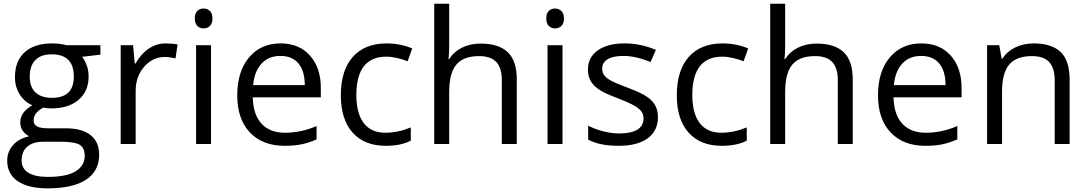

<svg xmlns="http://www.w3.org/2000/svg" viewBox="-20 -780 5894 1040"><path d="M523.9 -535.2V-483.9L424.8 -472.2Q438.5 -455.1 449.2 -427.5Q460 -399.9 460 -365.2Q460 -286.6 406.2 -239.7Q352.5 -192.9 258.8 -192.9Q234.9 -192.9 213.9 -196.8Q162.1 -169.4 162.1 -127.9Q162.1 -106 180.2 -95.5Q198.2 -85 242.2 -85H336.9Q423.8 -85 470.5 -48.3Q517.1 -11.7 517.1 58.1Q517.1 147 445.8 193.6Q374.5 240.2 237.8 240.2Q132.8 240.2 75.9 201.2Q19 162.1 19 90.8Q19 42 50.3 6.3Q81.5 -29.3 138.2 -42Q117.7 -51.3 103.8 -70.8Q89.8 -90.3 89.8 -116.2Q89.8 -145.5 105.5 -167.5Q121.1 -189.5 154.8 -210Q113.3 -227.1 87.2 -268.1Q61 -309.1 61 -361.8Q61 -449.7 113.8 -497.3Q166.5 -544.9 263.2 -544.9Q305.2 -544.9 338.9 -535.2ZM97.2 89.8Q97.2 133.3 133.8 155.8Q170.4 178.2 238.8 178.2Q340.8 178.2 389.9 147.7Q439 117.2 439 64.9Q439 21.5 412.1 4.6Q385.3 -12.2 311 -12.2H213.9Q158.7 -12.2 127.9 14.2Q97.2 40.5 97.2 89.8ZM141.1 -363.8Q141.1 -307.6 172.9 -278.8Q204.6 -250 261.2 -250Q379.9 -250 379.9 -365.2Q379.9 -485.8 259.8 -485.8Q202.6 -485.8 171.9 -455.1Q141.1 -424.3 141.1 -363.8Z M877.9 -544.9Q913.6 -544.9 941.9 -539.1L930.7 -463.9Q897.5 -471.2 872.1 -471.2Q807.1 -471.2 761 -418.5Q714.8 -365.7 714.8 -287.1V0H633.8V-535.2H700.7L710 -436H713.9Q743.7 -488.3 785.6 -516.6Q827.6 -544.9 877.9 -544.9Z M1123 0H1042V-535.2H1123ZM1035.2 -680.2Q1035.2 -708 1048.8 -720.9Q1062.5 -733.9 1083 -733.9Q1102.5 -733.9 1116.7 -720.7Q1130.9 -707.5 1130.9 -680.2Q1130.9 -652.8 1116.7 -639.4Q1102.5 -626 1083 -626Q1062.5 -626 1048.8 -639.4Q1035.2 -652.8 1035.2 -680.2Z M1521 9.8Q1402.3 9.8 1333.7 -62.5Q1265.1 -134.8 1265.1 -263.2Q1265.1 -392.6 1328.9 -468.8Q1392.6 -544.9 1500 -544.9Q1600.6 -544.9 1659.2 -478.8Q1717.8 -412.6 1717.8 -304.2V-252.9H1349.1Q1351.6 -158.7 1396.7 -109.9Q1441.9 -61 1523.9 -61Q1610.4 -61 1694.8 -97.2V-24.9Q1651.9 -6.3 1613.5 1.7Q1575.2 9.8 1521 9.8ZM1499 -477.1Q1434.6 -477.1 1396.2 -435.1Q1357.9 -393.1 1351.1 -318.8H1630.9Q1630.9 -395.5 1596.7 -436.3Q1562.5 -477.1 1499 -477.1Z M2069.8 9.8Q1953.6 9.8 1889.9 -61.8Q1826.2 -133.3 1826.2 -264.2Q1826.2 -398.4 1890.9 -471.7Q1955.6 -544.9 2075.2 -544.9Q2113.8 -544.9 2152.3 -536.6Q2190.9 -528.3 2212.9 -517.1L2188 -448.2Q2161.1 -459 2129.4 -466.1Q2097.7 -473.1 2073.2 -473.1Q1910.2 -473.1 1910.2 -265.1Q1910.2 -166.5 1950 -113.8Q1989.7 -61 2067.9 -61Q2134.8 -61 2205.1 -89.8V-18.1Q2151.4 9.8 2069.8 9.8Z M2698.2 0V-346.2Q2698.2 -411.6 2668.5 -443.8Q2638.7 -476.1 2575.2 -476.1Q2490.7 -476.1 2451.9 -430.2Q2413.1 -384.3 2413.1 -279.8V0H2332V-759.8H2413.1V-529.8Q2413.1 -488.3 2409.2 -460.9H2414.1Q2438 -499.5 2482.2 -521.7Q2526.4 -543.9 2583 -543.9Q2681.2 -543.9 2730.2 -497.3Q2779.3 -450.7 2779.3 -349.1V0Z M3026.9 0H2945.8V-535.2H3026.9ZM2939 -680.2Q2939 -708 2952.6 -720.9Q2966.3 -733.9 2986.8 -733.9Q3006.3 -733.9 3020.5 -720.7Q3034.7 -707.5 3034.7 -680.2Q3034.7 -652.8 3020.5 -639.4Q3006.3 -626 2986.8 -626Q2966.3 -626 2952.6 -639.4Q2939 -652.8 2939 -680.2Z M3543.9 -146Q3543.9 -71.3 3488.3 -30.8Q3432.6 9.8 3332 9.8Q3225.6 9.8 3166 -23.9V-99.1Q3204.6 -79.6 3248.8 -68.4Q3293 -57.1 3334 -57.1Q3397.5 -57.1 3431.6 -77.4Q3465.8 -97.7 3465.8 -139.2Q3465.8 -170.4 3438.7 -192.6Q3411.6 -214.8 3333 -245.1Q3258.3 -272.9 3226.8 -293.7Q3195.3 -314.5 3179.9 -340.8Q3164.6 -367.2 3164.6 -403.8Q3164.6 -469.2 3217.8 -507.1Q3271 -544.9 3363.8 -544.9Q3450.2 -544.9 3532.7 -509.8L3503.9 -443.8Q3423.3 -477.1 3357.9 -477.1Q3300.3 -477.1 3271 -459Q3241.7 -440.9 3241.7 -409.2Q3241.7 -387.7 3252.7 -372.6Q3263.7 -357.4 3288.1 -343.8Q3312.5 -330.1 3381.8 -304.2Q3477.1 -269.5 3510.5 -234.4Q3543.9 -199.2 3543.9 -146Z M3889.6 9.8Q3773.4 9.8 3709.7 -61.8Q3646 -133.3 3646 -264.2Q3646 -398.4 3710.7 -471.7Q3775.4 -544.9 3895 -544.9Q3933.6 -544.9 3972.2 -536.6Q4010.7 -528.3 4032.7 -517.1L4007.8 -448.2Q3981 -459 3949.2 -466.1Q3917.5 -473.1 3893.1 -473.1Q3730 -473.1 3730 -265.1Q3730 -166.5 3769.8 -113.8Q3809.6 -61 3887.7 -61Q3954.6 -61 4024.9 -89.8V-18.1Q3971.2 9.8 3889.6 9.8Z M4518.1 0V-346.2Q4518.1 -411.6 4488.3 -443.8Q4458.5 -476.1 4395 -476.1Q4310.5 -476.1 4271.7 -430.2Q4232.9 -384.3 4232.9 -279.8V0H4151.9V-759.8H4232.9V-529.8Q4232.9 -488.3 4229 -460.9H4233.9Q4257.8 -499.5 4302 -521.7Q4346.2 -543.9 4402.8 -543.9Q4501 -543.9 4550 -497.3Q4599.1 -450.7 4599.1 -349.1V0Z M4991.7 9.8Q4873 9.8 4804.4 -62.5Q4735.8 -134.8 4735.8 -263.2Q4735.8 -392.6 4799.6 -468.8Q4863.3 -544.9 4970.7 -544.9Q5071.3 -544.9 5129.9 -478.8Q5188.5 -412.6 5188.5 -304.2V-252.9H4819.8Q4822.3 -158.7 4867.4 -109.9Q4912.6 -61 4994.6 -61Q5081.1 -61 5165.5 -97.2V-24.9Q5122.6 -6.3 5084.2 1.7Q5045.9 9.8 4991.7 9.8ZM4969.7 -477.1Q4905.3 -477.1 4866.9 -435.1Q4828.6 -393.1 4821.8 -318.8H5101.6Q5101.6 -395.5 5067.4 -436.3Q5033.2 -477.1 4969.7 -477.1Z M5692.9 0V-346.2Q5692.9 -411.6 5663.1 -443.8Q5633.3 -476.1 5569.8 -476.1Q5485.8 -476.1 5446.8 -430.7Q5407.7 -385.3 5407.7 -280.8V0H5326.7V-535.2H5392.6L5405.8 -461.9H5409.7Q5434.6 -501.5 5479.5 -523.2Q5524.4 -544.9 5579.6 -544.9Q5676.3 -544.9 5725.1 -498.3Q5773.9 -451.7 5773.9 -349.1V0Z"/></svg>

Font: CAA NEO Sans
Style: Regular
Weight: 400
Version: Version 1.10